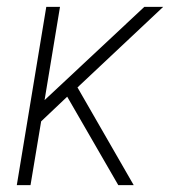

<svg xmlns="http://www.w3.org/2000/svg" viewBox="-20 -540 540 560"><path d="M29 0 115 -520H155L110 -248L401 -520H456L206 -285L370 0H325L217 -187L176 -258L100 -186L69 0Z"/></svg>

Font: Iosevka SS04 Extralight
Style: Italic
Weight: 200
Italic angle: -9°
Monospace: yes
Designer: Belleve Invis
Foundry: Belleve Invis
Version: Version 19.0.0; ttfautohint (v1.8.4)